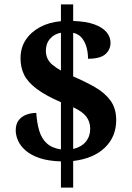

<svg xmlns="http://www.w3.org/2000/svg" viewBox="-20 -780 605 879"><path d="M259 -41Q201 -43 162 -56Q123 -69 98.5 -90Q74 -111 63 -135.5Q52 -160 52 -183Q52 -212 65.5 -229.5Q79 -247 100.5 -255Q122 -263 146 -263Q149 -218 159.5 -182Q170 -146 194 -124Q218 -102 259 -96V-312Q188 -343 147.5 -373.5Q107 -404 90.5 -437.5Q74 -471 74 -513Q74 -561 97.5 -597Q121 -633 162.5 -655.5Q204 -678 259 -683V-760H315V-684Q374 -682 411.5 -668.5Q449 -655 467.5 -633Q486 -611 486 -584Q486 -553 462.5 -532Q439 -511 383 -511Q383 -539 376 -564Q369 -589 354.5 -606.5Q340 -624 315 -630V-430Q369 -407 414 -381.5Q459 -356 485.5 -320Q512 -284 512 -230Q512 -154 460 -104Q408 -54 315 -43V79H259ZM315 -98Q353 -107 373 -131.5Q393 -156 393 -190Q393 -222 375.5 -245.5Q358 -269 315 -289ZM259 -630Q229 -625 209.5 -603Q190 -581 190 -548Q190 -528 197.5 -512Q205 -496 220.5 -483Q236 -470 259 -457Z"/></svg>

Font: Noto Serif Myanmar
Style: Regular
Weight: 400
Designer: Ben Mitchell and the Monotype Design Team
Foundry: Monotype Imaging Inc.
Version: Version 2.106